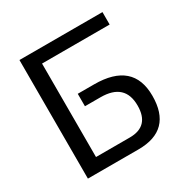

<svg xmlns="http://www.w3.org/2000/svg" viewBox="-159 -839 958 979"><g transform="rotate(-30 320.0 -349.0)"><path d="M571.8 -698.2V-625H173.8V-74.7H372.6Q488.8 -74.7 488.8 -196.3Q488.8 -327.1 346.2 -327.1H254.4V-400.4H350.6Q579.1 -400.4 579.1 -201.7Q579.1 0 380.9 0H83V-698.2Z"/></g></svg>

Font: Voltera
Style: Regular
Weight: 400
Designer: Bernd Montag
Version: Version 1.301